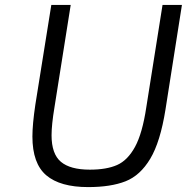

<svg xmlns="http://www.w3.org/2000/svg" viewBox="-20 -756 761 782"><path d="M112 -200Q112 -249 124 -330L189 -736H268L202 -320Q190 -248 190 -205Q190 -129 228 -97Q266 -65 346 -65Q414 -65 457 -84Q500 -103 530 -158Q560 -213 576 -320L642 -736H721L654 -310Q633 -178 592 -109.5Q551 -41 491 -17.5Q431 6 339 6Q225 6 168.5 -42Q112 -90 112 -200Z"/></svg>

Font: Exo
Style: Italic
Weight: 400
Italic angle: -9°
Designer: Natanael Gama
Foundry: Natanael Gama
Version: Version 1.500; ttfautohint (v1.6)